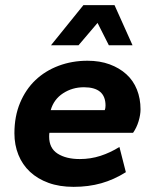

<svg xmlns="http://www.w3.org/2000/svg" viewBox="-20 -716 600 746"><path d="M266 10Q211 10 168.5 -5.5Q126 -21 96.5 -48.5Q67 -76 51.5 -114.5Q36 -153 36 -198Q36 -264 58 -316.5Q80 -369 118 -405Q156 -441 208 -460.5Q260 -480 320 -480Q368 -480 406 -466Q444 -452 471 -427.5Q498 -403 512 -368Q526 -333 526 -291Q526 -270 518.5 -245Q511 -220 497 -200H172Q171 -195 171 -185Q171 -140 204 -119Q237 -98 290 -98Q332 -98 370.5 -110.5Q409 -123 444 -145L469 -47Q423 -18 373.5 -4Q324 10 266 10ZM306 -377Q261 -377 225 -353.5Q189 -330 177 -288H387Q390 -295 390 -306Q390 -377 306 -377ZM403 -540 359 -627 285 -540H178L304 -696H425L495 -540Z"/></svg>

Font: Celebes
Style: Bold Italic
Weight: 700
Italic angle: -10°
Designer: Anugrah Pasau
Foundry: Lafontype
Version: Version 1.000; ttfautohint (v1.8.4)